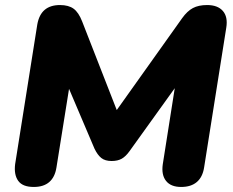

<svg xmlns="http://www.w3.org/2000/svg" viewBox="-20 -734 924 762"><path d="M114 8Q70 8 52.5 -16Q35 -40 40 -82L128 -637Q135 -676 157.5 -695Q180 -714 218 -714Q252 -714 272 -699.5Q292 -685 306 -649L454 -270H424L703 -662Q723 -690 745.5 -702Q768 -714 802 -714Q844 -714 864.5 -690.5Q885 -667 878 -624L790 -69Q784 -31 761 -11.5Q738 8 699 8Q658 8 639 -16Q620 -40 626 -82L680 -425H703L494 -134Q479 -113 463 -104Q447 -95 423 -95Q397 -95 382 -107Q367 -119 355 -144L238 -419H260L204 -69Q198 -31 175.5 -11.5Q153 8 114 8Z"/></svg>

Font: Nunito ExtraLight Black
Style: Italic
Weight: 900
Italic angle: -9°
Version: Version 3.602